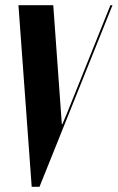

<svg xmlns="http://www.w3.org/2000/svg" viewBox="-20 -719 453 739"><path d="M218 -241H220L237 -281L405 -699H413L132 0H102L51 -699H185Z"/></svg>

Font: Moniqa Black Ita Display
Style: Italic
Weight: 900
Italic angle: -10°
Designer: Rajesh Rajput
Foundry: Rajesh Rajput
Version: Version 1.000